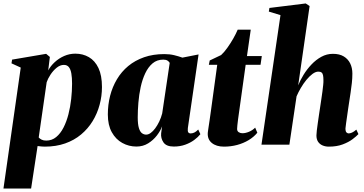

<svg xmlns="http://www.w3.org/2000/svg" viewBox="-35 -837 2106 1111"><path d="M-15 254 85 -446 31.5 -470.5 35 -492 232 -525.5 253.5 -507.5 244 -429.5Q257.5 -455 281.5 -477.2Q305.5 -499.5 336.2 -513Q367 -526.5 401 -526.5Q444.5 -526.5 479.5 -506.2Q514.5 -486 534.8 -443.2Q555 -400.5 555 -333.5Q555 -280.5 541.2 -230Q527.5 -179.5 500.8 -135.8Q474 -92 434.2 -58.8Q394.5 -25.5 341.8 -7Q289 11.5 224.5 11.5Q214.5 11.5 203.8 10.5Q193 9.5 182.5 8L145 254ZM189 -41.5Q195.5 -34 206 -28.8Q216.5 -23.5 232.5 -23.5Q265.5 -23.5 290.2 -44Q315 -64.5 332.5 -98.8Q350 -133 361 -175.8Q372 -218.5 377 -264.5Q382 -310.5 382 -353Q382 -387.5 377.8 -412Q373.5 -436.5 363.2 -449Q353 -461.5 334.5 -461.5Q313 -461.5 292.5 -444.8Q272 -428 256.8 -404.5Q241.5 -381 235 -361Z M1052 -96Q1050 -77.5 1054.5 -71.2Q1059 -65 1068 -65Q1078.5 -65 1089 -69.8Q1099.5 -74.5 1112 -87.5L1124.5 -60.5Q1111 -43.5 1088.8 -27Q1066.5 -10.5 1036.8 0.2Q1007 11 970.5 11Q927.5 11 911 -13Q894.5 -37 897.5 -66L903 -106Q893.5 -80 872.8 -53Q852 -26 822.2 -7.5Q792.5 11 754.5 11Q710.5 11 672.8 -9.8Q635 -30.5 612 -71.8Q589 -113 589 -174.5Q589 -231 602.2 -282.8Q615.5 -334.5 641.8 -378.5Q668 -422.5 707.2 -455Q746.5 -487.5 798.8 -505.8Q851 -524 915.5 -524Q946.5 -524 972.5 -517.8Q998.5 -511.5 1020.5 -503.5L1114 -522ZM947 -473Q944 -479.5 935 -485.8Q926 -492 910 -492Q873.5 -492 848 -470.5Q822.5 -449 805.5 -413Q788.5 -377 779 -333Q769.5 -289 765.8 -243.5Q762 -198 762 -158.5Q762 -117.5 768.8 -95.8Q775.5 -74 786.8 -66Q798 -58 810.5 -58Q823.5 -58 836.8 -67.5Q850 -77 862.8 -94Q875.5 -111 886.2 -133.2Q897 -155.5 903.5 -180.5Z M1348.5 -189.5Q1345 -166 1342.5 -146.2Q1340 -126.5 1338.5 -112.2Q1337 -98 1337 -91Q1337 -78 1346.5 -72Q1356 -66 1367.5 -66Q1386 -66 1406.5 -74.8Q1427 -83.5 1441.5 -98.5L1454 -69Q1434 -44.5 1403.8 -26.2Q1373.5 -8 1337 1.8Q1300.5 11.5 1261 11.5Q1216.5 11.5 1190.2 -10.2Q1164 -32 1167.5 -70.5Q1168 -75 1169.2 -83.2Q1170.5 -91.5 1172.5 -105.8Q1174.5 -120 1177.8 -141Q1181 -162 1185 -192L1222 -462H1173.5L1178.5 -487L1244.5 -518.5Q1262 -534.5 1280.2 -560Q1298.5 -585.5 1314.5 -613.5Q1330.5 -641.5 1340.5 -665.5H1416L1394 -512.5H1480L1472.5 -462H1386.5Z M1867.5 11.5Q1848 11.5 1831.5 4.5Q1815 -2.5 1805.5 -16.8Q1796 -31 1796 -53.5Q1796 -63 1798.2 -81.8Q1800.5 -100.5 1803.8 -124.2Q1807 -148 1810.8 -172.5Q1814.5 -197 1817.5 -217Q1821 -241 1824.5 -264Q1828 -287 1830.8 -307.8Q1833.5 -328.5 1835.2 -345.5Q1837 -362.5 1836.5 -373.5Q1836.5 -390.5 1834.2 -401.5Q1832 -412.5 1825.5 -417.5Q1819 -422.5 1807 -422.5Q1791 -422.5 1773.2 -409.2Q1755.5 -396 1738 -374.8Q1720.5 -353.5 1705.8 -328.2Q1691 -303 1681 -279.5L1639.5 0H1478L1588 -749.5L1520.5 -770L1524 -791L1734 -817L1756.5 -802L1690.5 -343Q1702 -372.5 1721.5 -404.2Q1741 -436 1767 -463.5Q1793 -491 1824.2 -508.2Q1855.5 -525.5 1891.5 -525.5Q1929.5 -525.5 1954.2 -510.5Q1979 -495.5 1991.5 -469.8Q2004 -444 2004 -411Q2004 -384.5 2001 -357Q1998 -329.5 1993.8 -301.8Q1989.5 -274 1985.5 -247Q1982.5 -228.5 1979.5 -207.2Q1976.5 -186 1973.5 -164.8Q1970.5 -143.5 1967.8 -125Q1965 -106.5 1964 -94Q1964 -76 1970 -70.5Q1976 -65 1982.5 -65Q1991 -65 2002.2 -70Q2013.5 -75 2027 -87L2039 -61Q2027.5 -48.5 2005 -31.5Q1982.5 -14.5 1948.2 -1.5Q1914 11.5 1867.5 11.5Z"/></svg>

Font: Merriweather 120pt Black
Style: Italic
Weight: 900
Italic angle: -7.8°
Version: Version 2.101